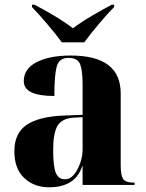

<svg xmlns="http://www.w3.org/2000/svg" viewBox="-20 -786 619 816"><path d="M188 10Q300 10 329 -79H331V0H552V-10H547Q513 -10 503 -26Q493 -42 493 -83V-389Q493 -550 281 -550Q191 -550 136 -522Q81 -494 81 -441Q81 -378 211 -378Q211 -466 221 -503Q231 -540 271 -540Q311 -540 321 -512Q331 -484 331 -428V-298L253 -295Q146 -291 93.5 -255.5Q41 -220 41 -143Q41 -69 83 -29.5Q125 10 188 10ZM256 -24Q230 -24 218 -49.5Q206 -75 206 -149Q206 -220 224.5 -251.5Q243 -283 294 -286L331 -288V-152Q331 -108 309 -66Q287 -24 256 -24ZM243 -606H338Q363 -640 399.5 -683.5Q436 -727 465 -756V-766H455Q422 -749 375 -721.5Q328 -694 290 -666Q253 -694 206.5 -721.5Q160 -749 126 -766H116V-756Q144 -727 181 -683.5Q218 -640 243 -606Z"/></svg>

Font: Noto Serif Display SemiCondensed Extra
Style: Regular
Weight: 800
Width: 4
Designer: Monotype Design Team
Foundry: Monotype Imaging Inc.
Version: Version 1.900